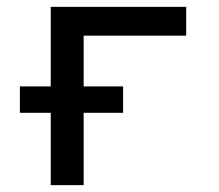

<svg xmlns="http://www.w3.org/2000/svg" viewBox="-20 -540 640 560"><path d="M128 0V-211H38V-288H128V-520H523V-436H224V-288H339V-211H224V0Z"/></svg>

Font: Iosevka Aile Medium
Style: Regular
Weight: 500
Designer: Belleve Invis
Foundry: Belleve Invis
Version: Version 27.3.5; ttfautohint (v1.8.4)